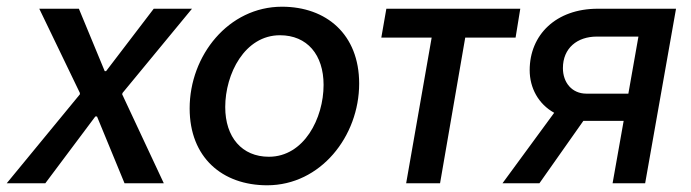

<svg xmlns="http://www.w3.org/2000/svg" viewBox="-52 -546 2060 572"><path d="M-32 0H83L232 -199H237L319 0H436L312 -265L313 -269L520 -520H406L264 -334H260L183 -520H65L186 -269V-265Z M744 6C903 6 1018 -140 1018 -297C1018 -444 920 -526 788 -526C629 -526 513 -381 513 -223C513 -77 610 6 744 6ZM749 -79C669 -79 619 -137 619 -227C619 -326 677 -441 782 -441C863 -441 912 -383 912 -293C912 -194 854 -79 749 -79Z M1084 -434H1234L1158 0H1259L1334 -434H1484L1498 -520H1099Z M1773 0H1870L1962 -520H1729C1604 -520 1526 -442 1526 -337C1526 -284 1552 -236 1599 -210L1445 0H1555L1686 -186H1694H1806ZM1625 -343C1625 -403 1668 -437 1726 -437H1850L1820 -267H1695C1652 -267 1625 -300 1625 -343Z"/></svg>

Font: Fixel Text 20240404 Medium
Style: Italic
Weight: 500
Width: 4
Italic angle: -10°
Designer: AlfaBravo + MacPaw
Foundry: Kyrylo Tkachov, Marchela Mozhyna, Serhii Makarenko, Maria Weinstein, Zakhar Kryvoshyya
Version: Version 1.211;Glyphs 3.2 (3225)